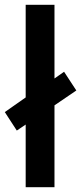

<svg xmlns="http://www.w3.org/2000/svg" viewBox="-35 -780 338 800"><path d="M72 0V-261L35 -236L-15 -313L72 -374V-760H192V-453L232 -481L283 -403L192 -341V0Z"/></svg>

Font: Noto Sans Tamil SemiCondensed SemiBold
Style: Regular
Weight: 600
Width: 4
Designer: Jelle Bosma - Monotype Design Team
Foundry: Monotype Imaging Inc.
Version: Version 2.004; ttfautohint (v1.8.4.7-5d5b)